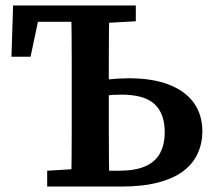

<svg xmlns="http://www.w3.org/2000/svg" viewBox="-20 -684 791 704"><path d="M326 0V-58H416Q474 -58 511 -73.5Q548 -89 566 -121Q584 -153 584 -199Q584 -268 546.5 -302.5Q509 -337 425 -337Q394 -337 366.5 -333.5Q339 -330 315 -324V-384Q345 -389 380 -393Q415 -397 453 -397Q540 -397 600 -373.5Q660 -350 691 -306.5Q722 -263 722 -202Q722 -159 705 -121.5Q688 -84 652.5 -57Q617 -30 560.5 -15Q504 0 426 0ZM241 0Q242 -51 242.5 -101.5Q243 -152 243 -203.5Q243 -255 243 -306V-358Q243 -409 243 -460Q243 -511 242.5 -562Q242 -613 241 -664H381Q380 -614 379.5 -563Q379 -512 379 -462.5Q379 -413 379 -364V-307Q379 -256 379 -204.5Q379 -153 379.5 -102Q380 -51 381 0ZM22 -476 28 -664H301V-604H72L129 -651L92 -476ZM153 0V-58L282 -66H296V0ZM321 -598V-664H478V-606L334 -598Z"/></svg>

Font: Source Serif 4 SemiBold
Style: Regular
Weight: 600
Designer: Frank Grießhammer
Foundry: Adobe Systems Incorporated
Version: Version 4.004;hotconv 1.0.116;makeotfexe 2.5.65601